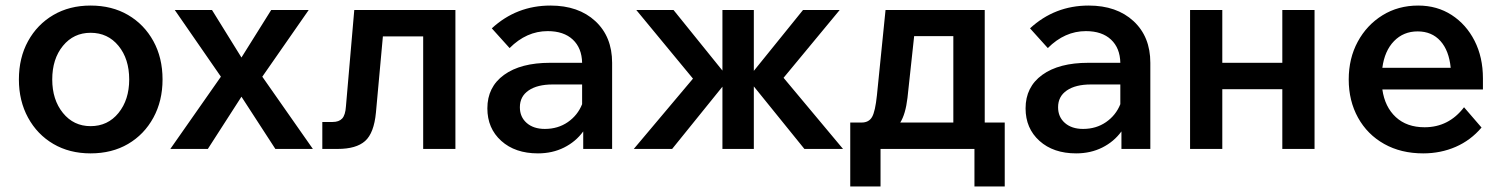

<svg xmlns="http://www.w3.org/2000/svg" viewBox="-20 -536 5406 691"><path d="M306 16Q230 16 172 -18Q114 -52 81 -112.5Q48 -173 48 -250Q48 -328 81 -388Q114 -448 172 -482Q230 -516 306 -516Q383 -516 441 -482Q499 -448 532 -388Q565 -328 565 -250Q565 -173 532 -112.5Q499 -52 441 -18Q383 16 306 16ZM306 -82Q368 -82 406.5 -129.5Q445 -177 445 -250Q445 -324 406.5 -371Q368 -418 306 -418Q245 -418 206.5 -371Q168 -324 168 -250Q168 -177 206.5 -129.5Q245 -82 306 -82Z M728 0H593L775 -260L609 -500H743L849 -329L956 -500H1091L924 -260L1106 0H971L849 -188Z M1140 0V-97H1177Q1200 -97 1211.5 -109.5Q1223 -122 1225 -153L1255 -500H1619V0H1503V-405H1358L1333 -131Q1326 -57 1294 -28.5Q1262 0 1195 0Z M1916 16Q1834 16 1784 -29Q1734 -74 1734 -146Q1734 -223 1794 -266.5Q1854 -310 1960 -310H2075Q2074 -363 2041.5 -393.5Q2009 -424 1951 -424Q1875 -424 1814 -363L1750 -434Q1839 -516 1961 -516Q2062 -516 2122.5 -460Q2183 -404 2183 -310V0H2079V-63Q2052 -26 2010 -5Q1968 16 1916 16ZM1941 -72Q1988 -72 2023.5 -96.5Q2059 -121 2075 -161V-232H1969Q1914 -232 1882.5 -210.5Q1851 -189 1851 -150Q1851 -115 1875.5 -93.5Q1900 -72 1941 -72Z M2261 0 2474 -253 2270 -500H2404L2580 -282V-500H2693V-281L2870 -500H3002L2800 -256L3014 0H2875L2693 -225V0H2580V-224L2399 0Z M3040 135V-95H3081Q3107 -95 3118.5 -115Q3130 -135 3136 -193L3167 -500H3524V-95H3596V135H3487V0H3149V135ZM3246 -184Q3239 -125 3220 -95H3411V-406H3270Z M3853 16Q3771 16 3721 -29Q3671 -74 3671 -146Q3671 -223 3731 -266.5Q3791 -310 3897 -310H4012Q4011 -363 3978.5 -393.5Q3946 -424 3888 -424Q3812 -424 3751 -363L3687 -434Q3776 -516 3898 -516Q3999 -516 4059.5 -460Q4120 -404 4120 -310V0H4016V-63Q3989 -26 3947 -5Q3905 16 3853 16ZM3878 -72Q3925 -72 3960.5 -96.5Q3996 -121 4012 -161V-232H3906Q3851 -232 3819.5 -210.5Q3788 -189 3788 -150Q3788 -115 3812.5 -93.5Q3837 -72 3878 -72Z M4263 0V-500H4379V-310H4595V-500H4711V0H4595V-215H4379V0Z M5249 -150 5312 -77Q5273 -31 5219 -7.5Q5165 16 5102 16Q5022 16 4961.5 -18Q4901 -52 4867.5 -112.5Q4834 -173 4834 -250Q4834 -326 4866.5 -386Q4899 -446 4955.5 -481Q5012 -516 5084 -516Q5152 -516 5204.5 -482Q5257 -448 5287 -389Q5317 -330 5317 -254V-214H4955Q4964 -151 5003.5 -114.5Q5043 -78 5107 -78Q5194 -78 5249 -150ZM5082 -423Q5031 -423 4997 -388Q4963 -353 4955 -292H5201Q5195 -354 5164 -388.5Q5133 -423 5082 -423Z"/></svg>

Font: Wix Madefor Text SemiBold
Style: Regular
Weight: 600
Designer: Dalton Maag Ltd
Foundry: Dalton Maag Ltd
Version: Version 3.100